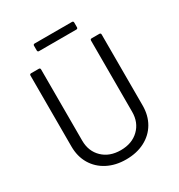

<svg xmlns="http://www.w3.org/2000/svg" viewBox="-196 -972 1039 1112"><g transform="rotate(-30 324.0 -415.5)"><path d="M86 -216V-690Q86 -700 96 -700H147Q157 -700 157 -690V-214Q157 -143 203 -98.5Q249 -54 324 -54Q399 -54 445 -98.5Q491 -143 491 -214V-690Q491 -700 501 -700H552Q562 -700 562 -690V-216Q562 -149 532.5 -98.5Q503 -48 449 -20Q395 8 324 8Q254 8 200 -20Q146 -48 116 -98.5Q86 -149 86 -216ZM190 -798V-829Q190 -839 200 -839H449Q459 -839 459 -829V-798Q459 -788 449 -788H200Q190 -788 190 -798Z"/></g></svg>

Font: Amber EN
Style: Regular
Weight: 400
Designer: Jeremy Tribby
Foundry: Tribby Type Co.
Version: Version 1.403 November 24, 2021